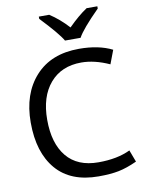

<svg xmlns="http://www.w3.org/2000/svg" viewBox="-101 -1013 815 1092"><g transform="rotate(-10 306.0 -467.0)"><path d="M324 -784Q299 -828 201 -931V-944H261Q318 -907 368 -852Q427 -911 477 -944H539V-931Q439 -831 414 -784ZM393 -645Q278 -645 212 -568Q146 -491 146 -357Q146 -221 208.5 -145Q271 -69 392 -69Q501 -69 576 -105L602 -36Q543 -9 495.5 0.5Q448 10 379 10Q218 10 134.5 -87.5Q51 -185 51 -358Q51 -524 141.5 -624Q232 -724 394 -724Q507 -724 585 -685L555 -606Q469 -645 393 -645Z"/></g></svg>

Font: Advent Sans Logo
Style: Regular
Weight: 400
Designer: Types & Symbols
Foundry: Types & Symbols
Version: Version 1.002